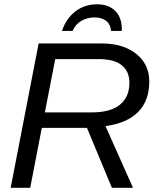

<svg xmlns="http://www.w3.org/2000/svg" viewBox="-20 -895 762 915"><path d="M513.2 0 394.5 -285.6H179.2L124 0H30.8L164.1 -688H462.9Q567.4 -688 629.4 -638.2Q691.4 -588.4 691.4 -507.3Q691.4 -415.5 638.7 -361.8Q585.9 -308.1 482.9 -293.9L613.8 0ZM418.5 -359.4Q506.8 -359.4 551.8 -396.2Q596.7 -433.1 596.7 -500Q596.7 -554.7 560.3 -584Q523.9 -613.3 451.7 -613.3H243.2L193.8 -359.4ZM441.9 -874.5Q497.6 -874.5 528.8 -843.5Q560.1 -812.5 560.5 -757.3L560.1 -747.6H508.8Q507.8 -777.3 486.8 -794.7Q465.8 -812 430.2 -812Q397.5 -812 368.7 -796.1Q339.8 -780.3 326.2 -747.6H275.4Q294.4 -805.7 338.6 -840.1Q382.8 -874.5 441.9 -874.5Z"/></svg>

Font: Liberation Sans
Style: Italic
Weight: 400
Italic angle: -12°
Designer: Steve Matteson
Foundry: Ascender Corporation
Version: Version 2.1.5